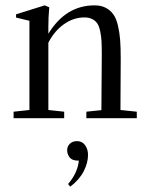

<svg xmlns="http://www.w3.org/2000/svg" viewBox="-20 -445 555 723"><path d="M31.2 0V-24.4L90.8 -30.8V-366.7L40.5 -378.9V-391.1L148.4 -424.8L165.5 -417.5Q162.1 -379.9 162.1 -346.2V-317.9Q227.5 -424.8 335.9 -424.8Q360.8 -424.8 378.4 -415.5Q396 -406.2 407 -390.6Q418 -375 424.1 -348.9Q430.2 -322.8 432.4 -294.4Q434.6 -266.1 434.6 -226.1Q434.6 -159.7 433.6 -30.8L495.1 -24.4V0H305.2V-24.4L361.8 -30.3Q363.3 -239.7 363.3 -240.7Q363.3 -270 362.3 -289.1Q361.3 -308.1 357.4 -326.9Q353.5 -345.7 346.7 -356.2Q339.8 -366.7 327.6 -373Q315.4 -379.4 297.9 -379.4Q256.8 -379.4 220.7 -353.8Q184.6 -328.1 162.1 -284.2V-30.8L221.7 -24.4V0ZM244.6 257.8 236.3 248Q272.5 206.1 276.9 159.7H272.9Q251.5 159.7 242.2 147.7Q232.9 135.7 232.9 120.6Q232.9 106 243.2 96.2Q253.4 86.4 270 86.4Q289.6 86.4 300.5 101.8Q311.5 117.2 311.5 138.2Q311.5 168 295.2 200Q278.8 231.9 244.6 257.8Z"/></svg>

Font: Elstob 18pt
Style: Regular
Weight: 400
Designer: Peter S. Baker
Version: Version 1.015